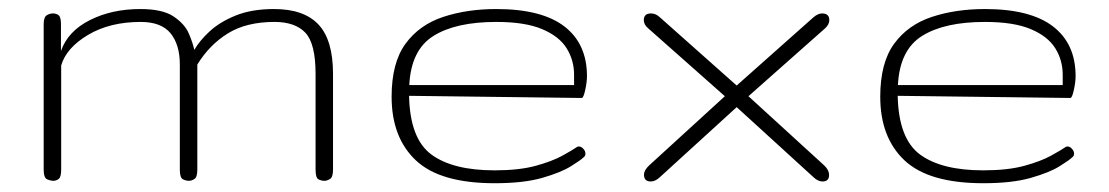

<svg xmlns="http://www.w3.org/2000/svg" viewBox="-20 -404 2479 429"><path d="M99.6 0Q92.8 0 85.2 -3.4Q77.6 -6.8 77.6 -25.4V-350.1Q77.6 -365.7 84.5 -369.9Q91.3 -374 97.7 -374Q106 -374 111.1 -369.9Q116.2 -365.7 116.2 -350.1V-290Q131.8 -334.5 180.9 -359.1Q230 -383.8 293.5 -383.8Q343.3 -383.8 367.9 -367.2Q392.6 -350.6 401.9 -329.1Q411.1 -307.6 414.1 -292.5Q425.8 -313 448.5 -334Q471.2 -355 506.8 -369.4Q542.5 -383.8 592.3 -383.8Q659.2 -383.8 691.7 -349.1Q724.1 -314.5 724.1 -238.8V-25.4Q724.1 -8.3 717.5 -4.2Q710.9 0 705.1 0Q697.8 0 691.4 -3.4Q685.1 -6.8 685.1 -25.4V-238.8Q685.1 -306.6 662.4 -330.8Q639.6 -355 593.3 -355Q530.8 -355 489.5 -329.6Q448.2 -304.2 420.9 -259.8V-25.4Q420.9 -8.3 414.6 -4.2Q408.2 0 402.3 0Q395.5 0 388.7 -3.4Q381.8 -6.8 381.8 -25.4V-259.8Q381.8 -304.2 361.1 -329.6Q340.3 -355 294.4 -355Q225.6 -355 177 -326.2Q128.4 -297.4 116.7 -257.8V-25.4Q116.7 -8.3 111.1 -4.2Q105.5 0 99.6 0Z M1085.4 5.4Q963.4 5.4 909.2 -45.7Q855 -96.7 855 -188Q855 -263.7 886 -306.2Q917 -348.6 970.2 -366.2Q1023.4 -383.8 1088.9 -383.8Q1190.4 -383.8 1241 -345Q1291.5 -306.2 1291.5 -233.9Q1291.5 -220.7 1287.6 -202.9Q1283.7 -185.1 1279.8 -185.1L894 -189.9Q896 -93.8 944.1 -58.6Q992.2 -23.4 1085 -23.4Q1139.6 -23.4 1176.5 -33.4Q1213.4 -43.5 1236.1 -55.9Q1258.8 -68.4 1269.5 -75.7Q1271 -76.7 1273.4 -76.7Q1278.8 -76.7 1283.4 -71.5Q1288.1 -66.4 1288.1 -60.5Q1288.1 -55.2 1283.2 -51.8Q1277.8 -46.4 1255.6 -32.5Q1233.4 -18.6 1191.7 -6.6Q1149.9 5.4 1085.4 5.4ZM894.5 -213.9H1262.7V-236.8Q1262.7 -269.5 1246.1 -296.1Q1229.5 -322.8 1191.4 -338.9Q1153.3 -355 1088.9 -355Q998.5 -355 948.5 -323.7Q898.4 -292.5 894.5 -213.9Z M1434.1 1.5Q1418.9 1.5 1418.9 -13.7Q1418.9 -23.4 1430.2 -34.2L1599.6 -189L1428.2 -340.8Q1418.5 -349.1 1418.5 -358.9Q1418.5 -374 1434.6 -374Q1445.3 -374 1454.6 -365.2L1626 -212.9L1797.4 -365.2Q1807.6 -374 1816.9 -374Q1833 -374 1833 -358.9Q1833 -349.6 1823.7 -340.8L1652.3 -189L1821.8 -34.2Q1832.5 -23.9 1832.5 -13.2Q1832.5 1.5 1817.9 1.5Q1807.6 1.5 1797.4 -8.3L1626 -164.6L1454.6 -8.3Q1444.3 1.5 1434.1 1.5Z M2177.2 5.4Q2055.2 5.4 2001 -45.7Q1946.8 -96.7 1946.8 -188Q1946.8 -263.7 1977.8 -306.2Q2008.8 -348.6 2062 -366.2Q2115.2 -383.8 2180.7 -383.8Q2282.2 -383.8 2332.8 -345Q2383.3 -306.2 2383.3 -233.9Q2383.3 -220.7 2379.4 -202.9Q2375.5 -185.1 2371.6 -185.1L1985.8 -189.9Q1987.8 -93.8 2035.9 -58.6Q2084 -23.4 2176.8 -23.4Q2231.4 -23.4 2268.3 -33.4Q2305.2 -43.5 2327.9 -55.9Q2350.6 -68.4 2361.3 -75.7Q2362.8 -76.7 2365.2 -76.7Q2370.6 -76.7 2375.2 -71.5Q2379.9 -66.4 2379.9 -60.5Q2379.9 -55.2 2375 -51.8Q2369.6 -46.4 2347.4 -32.5Q2325.2 -18.6 2283.4 -6.6Q2241.7 5.4 2177.2 5.4ZM1986.3 -213.9H2354.5V-236.8Q2354.5 -269.5 2337.9 -296.1Q2321.3 -322.8 2283.2 -338.9Q2245.1 -355 2180.7 -355Q2090.3 -355 2040.3 -323.7Q1990.2 -292.5 1986.3 -213.9Z"/></svg>

Font: Gruppo
Style: Regular
Weight: 400
Designer: Vernon Adams
Foundry: Vernon Adams
Version: Version 1.001; ttfautohint (v1.8.4.7-5d5b);gftools[0.9.28]